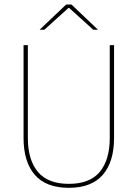

<svg xmlns="http://www.w3.org/2000/svg" viewBox="-20 -844 625 872"><path d="M292.5 9Q189 9 138 -50Q87 -109 87 -217.5V-639H106.5V-217.5Q106.5 -118 152 -63.5Q197.5 -9 292.5 -9Q388 -9 433.2 -63.5Q478.5 -118 478.5 -217.5V-639H498V-217.5Q498 -109 446.8 -50Q395.5 9 292.5 9ZM280.5 -823.5H304.5L424.5 -709.5V-709H403.5L294 -808H291L181.5 -709H160.5V-709.5Z"/></svg>

Font: Anek Gurmukhi Medium Thin
Style: Regular
Weight: 250
Version: Version 1.003